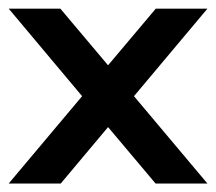

<svg xmlns="http://www.w3.org/2000/svg" viewBox="-20 -432 509 452"><path d="M468.3 -411.6H346.7L234.4 -278.3L122.1 -411.6H0.5L173.3 -205.6L0.5 0H123L234.4 -132.8L346.2 0H468.3L295.4 -205.6Z"/></svg>

Font: Now SemiBold
Style: Regular
Weight: 600
Designer: Alfredo Marco Pradil
Foundry: Alfredo Marco Pradil
Version: Version 1.200;hotconv 1.0.109;makeotfexe 2.5.65596